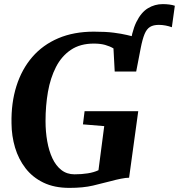

<svg xmlns="http://www.w3.org/2000/svg" viewBox="-20 -906 870 934"><path d="M638.5 -604.5 610.5 -669.5Q620 -751 643.2 -798.5Q666.5 -846 699.8 -866Q733 -886 771.5 -886Q788.5 -886 803.8 -884Q819 -882 830.5 -878L816 -773.5Q802.5 -778.5 785.8 -781.8Q769 -785 753 -785Q726 -785 709.8 -775Q693.5 -765 683.2 -740.2Q673 -715.5 664.5 -672ZM317.5 8Q244 8 191 -17.8Q138 -43.5 104 -87.8Q70 -132 53.2 -188.2Q36.5 -244.5 36 -305.5Q34 -405.5 60 -487.5Q86 -569.5 137.2 -628.8Q188.5 -688 263.8 -720Q339 -752 436.5 -752Q495 -752 533.2 -747Q571.5 -742 597.5 -735.8Q623.5 -729.5 644 -724.5Q651.5 -723 658.8 -721.5Q666 -720 673.5 -718.5L642.5 -558H538L532 -670.5Q514.5 -681 491.5 -687.5Q468.5 -694 436.5 -694Q370 -694 324.8 -663.5Q279.5 -633 252.2 -579.8Q225 -526.5 213.2 -459Q201.5 -391.5 201.5 -317Q201.5 -265.5 209.8 -218.8Q218 -172 235 -135.8Q252 -99.5 278.8 -78.8Q305.5 -58 342.5 -58Q377 -58 407 -62.8Q437 -67.5 459 -78L487 -292.5L383.5 -301L391.5 -365H652.5L608 -41.5Q592.5 -41.5 567.8 -36.5Q543 -31.5 521.5 -25.5Q480 -14.5 432.2 -3.2Q384.5 8 317.5 8Z"/></svg>

Font: Merriweather 28pt ExtraBold
Style: Italic
Weight: 800
Italic angle: -7.8°
Version: Version 2.101